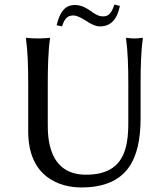

<svg xmlns="http://www.w3.org/2000/svg" viewBox="-20 -814 732 844"><path d="M544 -445V-277C544 -165 527 -46 358 -46C190 -46 190 -215 190 -269V-445C190 -520 192 -592 200 -645L198 -648C186 -646 159 -645 147 -645C135 -645 108 -646 96 -648L94 -645C102 -588 104 -520 104 -445V-236C104 -32 247 10 337 10C542 10 598 -117 598 -295V-445C598 -520 600 -592 608 -645L606 -648C594 -646 583 -645 571 -645C559 -645 548 -646 536 -648L534 -645C542 -588 544 -520 544 -445ZM433 -742C414 -742 397 -752 381 -764C361 -778 339 -792 309 -792C266 -792 243 -762 229 -703L253 -698C263 -731 276 -746 302 -746C319 -746 338 -735 356 -724C377 -710 398 -698 420 -698C466 -698 495 -728 507 -788L483 -794C469 -752 455 -742 433 -742Z"/></svg>

Font: Libertinus Sans
Style: Regular
Weight: 400
Designer: Philipp H. Poll, Khaled Hosny
Foundry: Caleb Maclennan
Version: Version 7.050;RELEASE